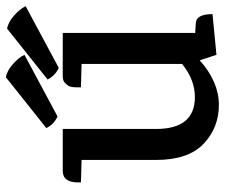

<svg xmlns="http://www.w3.org/2000/svg" viewBox="-74 -652 741 632"><g transform="rotate(-90 296.0 -335.5)"><path d="M325 -439V-451Q325 -475 331 -482Q337 -489 340 -492Q347 -499 362 -499H504V-63L536 -61Q566 -60 566 -6L432 7L414 -48Q343 15 267.5 15Q192 15 139 -35.5Q86 -86 86 -192V-437L12 -439V-448Q12 -499 50 -499H188V-192Q188 -64 293 -64Q350 -64 402 -106V-437ZM432 -625 229 -516Q202 -529 191 -553L358 -686Q379 -683 401.5 -663Q424 -643 432 -625ZM592 -621 389 -512Q362 -525 351 -549L518 -682Q539 -679 561.5 -659Q584 -639 592 -621Z"/></g></svg>

Font: Karma SemiBold
Style: Regular
Weight: 600
Designer: Joana Correia
Foundry: Indian Type Foundry
Version: Version 1.202;PS 1.0;hotconv 1.0.78;makeotf.lib2.5.61930; tt